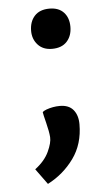

<svg xmlns="http://www.w3.org/2000/svg" viewBox="-50 -543 390 724"><g transform="rotate(-5 145.0 -181.0)"><path d="M165 -510Q200 -510 219 -489.5Q238 -469 238 -435Q238 -401 218.5 -379.5Q199 -358 162 -358Q128 -358 108.5 -379.5Q89 -401 89 -432Q89 -467 108.5 -488.5Q128 -510 165 -510ZM106 -123Q110 -128 121 -132Q146 -141 172 -141Q206 -141 223 -120.5Q240 -100 240 -66Q240 9 201 63Q162 117 102 148L59 89Q96 61 111.5 27.5Q127 -6 125.5 -27Q124 -48 115.5 -81.5Q107 -115 106 -123Z"/></g></svg>

Font: Amaranth
Style: Regular
Weight: 400
Designer: Gesine Todt
Foundry: Gesine Todt
Version: Version 1.000